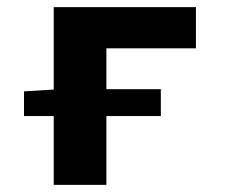

<svg xmlns="http://www.w3.org/2000/svg" viewBox="-20 -516 640 536"><path d="M130 0V-192H47V-261L130 -266V-496H527V-381H277V-267H429V-192H277V0Z"/></svg>

Font: Source Code Pro
Style: Bold
Weight: 700
Monospace: yes
Designer: Paul D. Hunt, Teo Tuominen
Foundry: Adobe Systems Incorporated
Version: Version 2.030;PS 1.000;hotconv 16.6.51;makeotf.lib2.5.65220